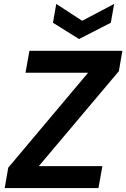

<svg xmlns="http://www.w3.org/2000/svg" viewBox="-20 -959 644 979"><path d="M4 0 22 -104 429 -588H110L130 -700H604L586 -596L178 -112H502L482 0ZM562 -939 545 -843 383 -760 250 -843 267 -939 399 -853Z"/></svg>

Font: DM Sans 18pt
Style: Bold Italic
Weight: 700
Italic angle: -10°
Designer: Colophon Foundry, Jonny Pinhorn
Foundry: Colophon Foundry
Version: Version 4.004;gftools[0.9.30]